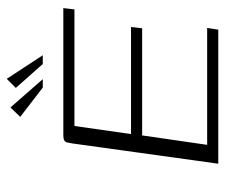

<svg xmlns="http://www.w3.org/2000/svg" viewBox="-69 -599 668 570"><g transform="rotate(-90 265.0 -314.0)"><path d="M64 0 124 -432Q126 -442 127 -448Q128 -454 133 -457Q138 -460 147 -460H526L522 -427H176L152 -259H470L466 -226H148L120 -33H467L462 0ZM290 -521 203 -588 231 -617 315 -521ZM360 -521 289 -601 316 -628 386 -521Z"/></g></svg>

Font: Genos Thin Light
Style: Italic
Weight: 300
Italic angle: -8°
Version: Version 1.010